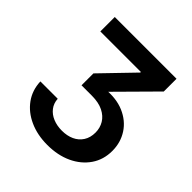

<svg xmlns="http://www.w3.org/2000/svg" viewBox="-197 -685 1025 1025"><g transform="rotate(45 316.0 -172.0)"><path d="M316.4 196.8Q240.7 196.8 181.4 169.9Q122.1 143.1 87.4 95Q52.7 46.9 50.3 -17.1H181.2Q183.1 15.6 201.4 39.3Q219.7 63 249.8 75.4Q279.8 87.9 317.4 87.9Q356.4 87.9 386.7 74Q417 60.1 434.3 33Q451.7 5.9 451.7 -32.2Q451.7 -66.9 434.8 -95.2Q418 -123.5 383.8 -140.6Q349.6 -157.7 296.9 -157.7H220.2V-247.6L394 -427.7V-432.1H87.9V-541H554.2V-444.8L317.4 -205.6V-231.9Q399.9 -241.2 459.7 -215.6Q519.5 -189.9 552 -139.9Q584.5 -89.8 584.5 -26.4Q584.5 40 549.8 90.3Q515.1 140.6 454.8 168.7Q394.5 196.8 316.4 196.8Z"/></g></svg>

Font: Inter 17pt SemiBold
Style: Regular
Weight: 600
Version: Version 4.001;git-66647c0bb